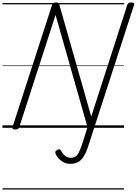

<svg xmlns="http://www.w3.org/2000/svg" viewBox="-20 -1035 1107 1555"><path d="M697 141Q679 199 658 232Q637 265 610.5 278.5Q584 292 548 292Q512 292 481.5 271.5Q451 251 432 215Q427 204 428 196Q429 188 441 180Q452 173 460 174Q468 175 474 185Q484 203 496 216.5Q508 230 522.5 236.5Q537 243 552 243Q575 243 590.5 233.5Q606 224 618.5 199.5Q631 175 645 132L689 -4L430 -914L136 -5Q133 5 125.5 9.5Q118 14 103 14Q75 14 81 -5L402 -996Q405 -1006 412 -1010.5Q419 -1015 433 -1015Q445 -1015 451 -1011.5Q457 -1008 460 -999L719 -91L1011 -996Q1015 -1006 1022.5 -1010.5Q1030 -1015 1044 -1015Q1072 -1015 1066 -996ZM0 490H984V500H0ZM0 -20H984V0H0ZM0 -505H984V-500H0ZM0 -1010H984V-1000H0Z"/></svg>

Font: Playwrite MX Guides
Style: Regular
Weight: 400
Designer: Veronika Burian, José Scaglione
Foundry: TypeTogether
Version: Version 1.003